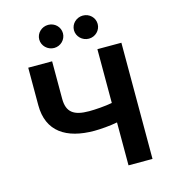

<svg xmlns="http://www.w3.org/2000/svg" viewBox="-134 -1053 1033 1161"><g transform="rotate(-15 382.5 -473.0)"><path d="M381 -255C417.6 -255 481.5 -259.9 525.6 -268.8V0H675.8V-727.3H525.6V-390.6C481.9 -382.1 418 -377.8 381 -377.8C284.4 -377.8 242.2 -408.7 242.2 -492.9V-727.3H92.7V-492.9C92.3 -327.4 205.6 -255 381 -255ZM492.9 -801.8C534.1 -801.8 566.8 -834.9 566.8 -874.3C566.8 -914.4 534.1 -946.4 492.9 -946.4C452.1 -946.4 418.3 -914.4 418.3 -874.3C418.3 -834.9 452.1 -801.8 492.9 -801.8ZM275.6 -801.8C316.8 -801.8 349.4 -834.9 349.4 -874.3C349.4 -914.4 316.8 -946.4 275.6 -946.4C234.7 -946.4 201 -914.4 201 -874.3C201 -834.9 234.7 -801.8 275.6 -801.8Z"/></g></svg>

Font: Inter-Hewn
Style: Bold
Weight: 700
Designer: Rasmus Andersson
Foundry: rsms
Version: Version 3.012;git-f93a4a705